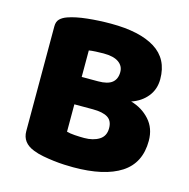

<svg xmlns="http://www.w3.org/2000/svg" viewBox="-97 -717 812 826"><g transform="rotate(15 309.5 -303.5)"><path d="M235 -125Q249 -121 271 -119.5Q293 -118 313 -118Q353 -118 379.5 -134.5Q406 -151 406 -186Q406 -219 384 -233Q362 -247 317 -247H235ZM235 -369H308Q351 -369 370.5 -385Q390 -401 390 -432Q390 -459 367.5 -475Q345 -491 300 -491Q285 -491 265.5 -490Q246 -489 235 -487ZM300 16Q283 16 260 15Q237 14 212.5 11Q188 8 164 3.5Q140 -1 120 -9Q65 -30 65 -82V-549Q65 -570 76.5 -581.5Q88 -593 108 -600Q142 -612 193 -617.5Q244 -623 298 -623Q426 -623 495 -580Q564 -537 564 -447Q564 -402 538 -369.5Q512 -337 468 -322Q518 -308 551.5 -271Q585 -234 585 -178Q585 -79 511.5 -31.5Q438 16 300 16Z"/></g></svg>

Font: Baloo Cyrillic
Style: Regular
Weight: 400
Designer: Ek Type, Denis Ignatov
Foundry: Ek Type
Version: Version 1.50 July 26, 2019